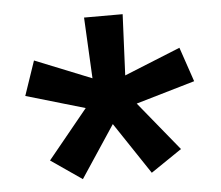

<svg xmlns="http://www.w3.org/2000/svg" viewBox="-41 -792 638 555"><g transform="rotate(-5 278.0 -514.5)"><path d="M178 -282 88 -344 204 -486 33 -536 67 -636 231 -570 222 -747H334L326 -570L489 -636L523 -536L352 -486L468 -344L378 -283L278 -433Z"/></g></svg>

Font: IBM Plex Sans Arabic SmBld
Style: Regular
Weight: 600
Designer: Mike Abbink, Paul van der Laan, Pieter van Rosmalen, Wael Morcos, Khajak Apelian
Foundry: Bold Monday
Version: Version 1.005